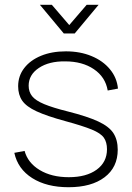

<svg xmlns="http://www.w3.org/2000/svg" viewBox="-20 -770 554 804"><path d="M147 -750H197L270 -665L343 -750H393L293 -630H247ZM267 14Q175.5 14 115 -24.2Q54.5 -62.5 40 -130L83 -138Q96.5 -88 146.2 -58Q196 -28 268 -28Q341.5 -28 384.8 -59.5Q428 -91 428 -145Q428 -174.5 415 -193.2Q402 -212 364.2 -227.5Q326.5 -243 253 -263Q176 -284 133.2 -303.8Q90.5 -323.5 73.2 -348.2Q56 -373 56 -409Q56 -452 81.5 -485Q107 -518 152 -536.5Q197 -555 256 -555Q315.5 -555 363.2 -535.2Q411 -515.5 440.2 -480.2Q469.5 -445 474 -399L431 -391Q421.5 -447.5 373.2 -480.2Q325 -513 253 -513Q185.5 -514 142.8 -485.5Q100 -457 100 -411Q100 -385.5 114.5 -367.2Q129 -349 165 -334Q201 -319 265 -303Q346 -282.5 391.2 -261.5Q436.5 -240.5 454.8 -212.5Q473 -184.5 473 -143Q473 -69.5 418 -27.8Q363 14 267 14Z"/></svg>

Font: Manrope ExtraLight
Style: Regular
Weight: 200
Designer: Mikhail Sharanda
Foundry: Mikhail Sharanda
Version: Version 4.505